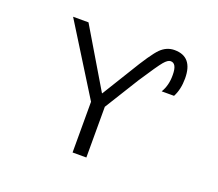

<svg xmlns="http://www.w3.org/2000/svg" viewBox="-124 -924 1247 1098"><g transform="rotate(20 500.0 -375.0)"><path d="M458 -376 562.5 -545.9Q641.6 -677.7 678.2 -713.9Q714.8 -750 762.7 -750Q874 -750 874 -617.2Q874 -550.8 848.6 -502.9H773.4Q801.8 -549.8 800.8 -612.3Q800.8 -683.6 762.7 -682.6Q746.1 -682.6 723.6 -656.2Q701.2 -629.9 627 -516.6L498 -308.6V0H414.1V-308.6L151.4 -730.5H245.1L456.1 -376Z"/></g></svg>

Font: Gen Shin Gothic Monospace Normal
Style: Regular
Weight: 350
Designer: [Source Han Sans]
Ryoko NISHIZUKA  (kana & ideographs); Paul D. Hunt (Latin, Greek & Cyrillic); Wenlong ZHANG  (bopomofo
Version: Version 1.002.20150607